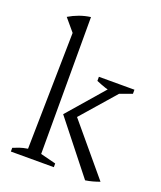

<svg xmlns="http://www.w3.org/2000/svg" viewBox="-139 -828 775 924"><g transform="rotate(20 249.0 -366.0)"><path d="M25 0V-19Q39 -25 56 -31Q73 -37 98 -41L109 -638L56 -701Q81 -716 108.5 -726Q136 -736 166 -740V-39L245 -19V0ZM408 8 200 -255 389 -473H440V-463L248 -243L249 -287L480 -11Q464 -5 446 0Q428 5 408 8ZM399 -432Q371 -436 347 -444Q323 -452 300 -462V-483H482V-462Z"/></g></svg>

Font: Piazzolla 24pt Light
Style: Regular
Weight: 300
Designer: Juan Pablo del Peral
Foundry: Huerta Tipografica
Version: Version 2.005